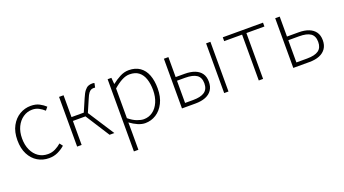

<svg xmlns="http://www.w3.org/2000/svg" viewBox="-59 -1114 3444 1924"><g transform="rotate(-20 1662.5 -151.5)"><path d="M297 13Q229 13 175 -19.5Q121 -52 89 -114Q57 -176 57 -264Q57 -353 91 -415.5Q125 -478 180 -510.5Q235 -543 299 -543Q353 -543 390.5 -523Q428 -503 454 -478L427 -445Q401 -469 370 -485.5Q339 -502 300 -502Q246 -502 202 -471.5Q158 -441 132.5 -388Q107 -335 107 -264Q107 -194 131.5 -141Q156 -88 199 -58.5Q242 -29 300 -29Q342 -29 378 -47Q414 -65 442 -90L467 -57Q433 -27 390.5 -7Q348 13 297 13Z M598 0V-530H646V-297H777L834 -429Q855 -479 874 -503Q893 -527 912.5 -535Q932 -543 955 -543Q962 -543 969 -542Q976 -541 979 -539L969 -493Q965 -495 962 -495Q959 -495 953 -495Q939 -495 926 -489.5Q913 -484 899.5 -466Q886 -448 871 -411L814 -279L995 0H944L780 -256H646V0Z M1116 240V-530H1156L1162 -463H1164Q1203 -494 1249 -518.5Q1295 -543 1344 -543Q1415 -543 1462.5 -509.5Q1510 -476 1533 -415.5Q1556 -355 1556 -273Q1556 -183 1523.5 -118.5Q1491 -54 1438 -20.5Q1385 13 1322 13Q1285 13 1244.5 -4.5Q1204 -22 1163 -52L1164 46V240ZM1321 -29Q1375 -29 1417 -59.5Q1459 -90 1483 -145.5Q1507 -201 1507 -273Q1507 -338 1490 -390Q1473 -442 1436 -471.5Q1399 -501 1337 -501Q1298 -501 1255 -478.5Q1212 -456 1164 -414V-97Q1209 -60 1250 -44.5Q1291 -29 1321 -29Z M1716 0V-530H1764V-317H1860Q1923 -317 1968 -299.5Q2013 -282 2037 -247.5Q2061 -213 2061 -160Q2061 -107 2037 -71.5Q2013 -36 1968 -18Q1923 0 1860 0ZM1764 -41H1850Q1932 -41 1972.5 -69.5Q2013 -98 2013 -160Q2013 -223 1972.5 -250.5Q1932 -278 1850 -278H1764ZM2166 0V-530H2212V0Z M2535 0V-489H2344V-530H2773V-489H2581V0Z M2903 0V-530H2951V-317H3076Q3138 -317 3182.5 -299.5Q3227 -282 3251.5 -247.5Q3276 -213 3276 -160Q3276 -107 3251.5 -71.5Q3227 -36 3182.5 -18Q3138 0 3076 0ZM2951 -41H3065Q3148 -41 3187.5 -69.5Q3227 -98 3227 -160Q3227 -223 3187.5 -250.5Q3148 -278 3065 -278H2951Z"/></g></svg>

Font: Noto Sans JP ExtraLight
Style: Regular
Weight: 250
Designer: Ryoko NISHIZUKA  (kana, bopomofo & ideographs); Paul D. Hunt (Latin, Greek & Cyrillic); Sandoll Communications , Soo-you
Foundry: Adobe
Version: Version 2.004-H2;hotconv 1.0.118;makeotfexe 2.5.65603